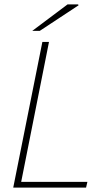

<svg xmlns="http://www.w3.org/2000/svg" viewBox="-20 -850 472 870"><path d="M40 0 172 -660H202L76 -26H376L370 0ZM126 -710 286 -830H334L336 -826L160 -710Z"/></svg>

Font: Source Sans 3
Style: Italic
Weight: 200
Italic angle: -11°
Designer: Paul D. Hunt
Foundry: Adobe
Version: Version 3.046;hotconv 1.0.118;makeotfexe 2.5.65603